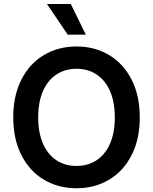

<svg xmlns="http://www.w3.org/2000/svg" viewBox="-20 -955 784 984"><path d="M372.1 9.8Q278.8 9.8 205.3 -33.9Q131.8 -77.6 89.8 -159.9Q47.9 -242.2 47.9 -353.5Q47.9 -465.3 89.8 -547.4Q131.8 -629.4 205.3 -673.1Q278.8 -716.8 372.1 -716.8Q465.3 -716.8 538.8 -673.1Q612.3 -629.4 654.3 -547.4Q696.3 -465.3 696.3 -353.5Q696.3 -241.7 654.3 -159.7Q612.3 -77.6 538.8 -33.9Q465.3 9.8 372.1 9.8ZM372.1 -602.5Q314 -602.5 269.5 -573.5Q225.1 -544.4 200.4 -488.5Q175.8 -432.6 175.8 -353.5Q175.8 -274.4 200.4 -218.5Q225.1 -162.6 269.5 -133.5Q314 -104.5 372.1 -104.5Q430.2 -104.5 474.6 -133.5Q519 -162.6 543.7 -218.5Q568.4 -274.4 568.4 -353.5Q568.4 -432.6 543.7 -488.5Q519 -544.4 474.6 -573.5Q430.2 -602.5 372.1 -602.5ZM220.7 -934.6H342.8L419.9 -777.3H327.1Z"/></svg>

Font: Pretendard Std SemiBold
Style: Regular
Weight: 600
Designer: Base glyphs from Inter by Rasmus Andersson; Hangeul glyphs from Noto Sans CJK(Source Han Sans) by Jang Soo-young and Kan
Foundry: Kil Hyung-jin
Version: Version 1.309